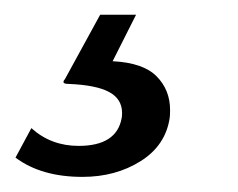

<svg xmlns="http://www.w3.org/2000/svg" viewBox="-72 -28 315 254"><path d="M-51.5 180.5 -30.5 141.5Q-4.5 165 32 165Q82.5 165 89 128Q89.5 125.5 89.5 121.5Q89.5 103 72.5 93.8Q55.5 84.5 18.5 83Q12 83 12 80.5Q12 78.5 14 76.5L60.5 -8.5H108L77 53Q117.5 55 135.2 73Q153 91 153 117.5Q153 124.5 152.5 128Q147 164.5 114 185.2Q81 206 37 206Q-17.5 206 -51.5 180.5Z"/></svg>

Font: 1883 Sans
Style: Italic
Weight: 400
Italic angle: -8°
Designer: 1883 Sans project is a fork of Public Sans.
Version: Version 1.009